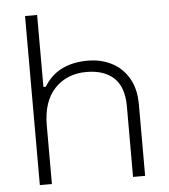

<svg xmlns="http://www.w3.org/2000/svg" viewBox="-51 -746 696 792"><g transform="rotate(-5 297.0 -350.0)"><path d="M132 -700V-402H142Q197 -494 324 -494Q377 -494 421 -472Q465 -450 491.5 -405.5Q518 -361 518 -296V0H468V-292Q468 -372 427.5 -410Q387 -448 314 -448Q233 -448 182.5 -395Q132 -342 132 -242V0H82V-700Z"/></g></svg>

Font: Space Grotesk Variable
Style: Regular
Weight: 400
Designer: Florian Karsten (Space Grotesk), Colophon Foundry (Space Mono)
Foundry: Florian Karsten
Version: Version 1.106